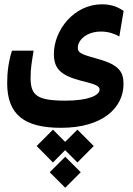

<svg xmlns="http://www.w3.org/2000/svg" viewBox="-20 -423 626 901"><path d="M266.1 176.8C463.4 176.8 559.6 81.5 559.6 -28.8C559.6 -83.5 541 -118.7 439 -146.5C357.9 -168.9 345.2 -175.3 345.2 -199.7C345.2 -232.9 383.8 -274.9 454.1 -274.9C489.3 -274.9 517.1 -264.6 540 -252L560.1 -371.6C533.7 -390.1 503.4 -402.8 458.5 -402.8C326.7 -402.8 232.9 -280.8 232.9 -170.4C232.9 -104 260.3 -70.3 359.4 -44.4C425.3 -27.3 447.3 -21.5 447.3 -2.4C447.3 25.4 392.1 49.3 287.6 49.3C153.3 49.3 123.5 24.4 123.5 -58.1C123.5 -102.5 128.9 -129.9 137.7 -185.1H36.1C19.5 -131.8 13.7 -83 13.7 -32.7C13.7 114.7 93.8 176.8 266.1 176.8ZM343.3 185.5 285.6 242.7 228.5 185.5 151.9 262.2 228.5 339.4 285.6 281.7 343.3 339.4 419.9 262.2ZM286.1 312.5 213.4 385.3 286.1 458 358.9 385.3Z"/></svg>

Font: Cascadia Mono SemiBold
Style: Regular
Weight: 600
Monospace: yes
Designer: Aaron Bell
Foundry: Saja Typeworks
Version: Version 2404.023